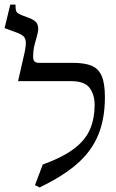

<svg xmlns="http://www.w3.org/2000/svg" viewBox="-49 -800 507 840"><path d="M124 20 104 10 138 -80Q228 -113 277 -151Q326 -189 345.5 -236Q365 -283 365 -341Q365 -386 343 -415.5Q321 -445 262 -445H30L54 -550Q64 -591 64 -611.5Q64 -632 53.5 -641.5Q43 -651 20 -659L-29 -677L-4 -780H19Q18 -752 26 -745Q34 -738 50 -732L77 -722Q107 -711 114 -695Q121 -679 116.5 -658.5Q112 -638 104 -611Q96 -584 96 -550Q96 -525 121 -525H271Q321 -525 351.5 -512.5Q382 -500 396 -467.5Q410 -435 410 -375Q410 -280 380.5 -209Q351 -138 288 -83Q225 -28 124 20Z"/></svg>

Font: Bona Nova SC
Style: Regular
Weight: 400
Designer: Mateusz Machalski
Foundry: Capitalics
Version: Version 4.001; ttfautohint (v1.8.4.7-5d5b)